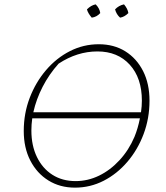

<svg xmlns="http://www.w3.org/2000/svg" viewBox="-20 -854 762 881"><path d="M324 7Q255 7 202 -26Q149 -59 119 -117.5Q89 -176 89 -253Q89 -334 116.5 -405.5Q144 -477 191.5 -532.5Q239 -588 301 -619.5Q363 -651 433 -651Q503 -651 555 -618.5Q607 -586 636.5 -528Q666 -470 666 -392Q666 -311 639 -239Q612 -167 564.5 -111.5Q517 -56 455.5 -24.5Q394 7 324 7ZM427 -618Q334 -618 249 -562Q205 -513 175.5 -455.5Q146 -398 133 -339H627Q631 -367 631 -392Q631 -496 575.5 -557Q520 -618 427 -618ZM327 -23Q383 -23 434.5 -48Q486 -73 528.5 -119Q571 -165 597 -226Q613 -265 622 -311H128Q124 -283 124 -255Q124 -186 149.5 -133.5Q175 -81 220.5 -52Q266 -23 327 -23ZM419 -834Q437 -816 440 -794Q424 -776 401 -773Q383 -794 379 -811Q398 -830 419 -834ZM549 -834Q566 -814 569 -794Q551 -776 531 -773Q514 -788 508 -811Q525 -829 549 -834Z"/></svg>

Font: Piazzolla SC Thin
Style: Italic
Weight: 100
Italic angle: -11.3°
Designer: Juan Pablo del Peral
Foundry: Huerta Tipografica
Version: Version 1.330